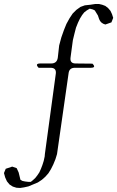

<svg xmlns="http://www.w3.org/2000/svg" viewBox="-55 -803 585 958"><path d="M433.6 -725.6 418 -751 408.2 -755.9 392.6 -759.8 377.9 -751 365.2 -741.2 354.5 -727.5 343.8 -710 334 -689.5 324.2 -665 316.4 -634.8 308.6 -602.5 305.7 -581.1 296.9 -515.6Q293 -486.3 322.3 -486.3L406.2 -485.4Q426.8 -464.8 397.5 -464.8H318.4Q290 -464.8 287.1 -436.5L229.5 -34.2L221.7 -8.8L210.9 17.6L199.2 41L186.5 61.5L170.9 79.1L154.3 93.8L133.8 107.4L86.9 127L65.4 131.8L45.9 134.8L27.3 133.8L8.8 127.9L-7.8 117.2L-20.5 101.6L-29.3 82L-35.2 60.5L-26.4 39.1L5.9 28.3L28.3 36.1L38.1 57.6L46.9 93.8L56.6 99.6L70.3 102.5L86.9 104.5H98.6L108.4 96.7L121.1 85L131.8 71.3L141.6 56.6L149.4 39.1L156.2 21.5L163.1 0L168 -22.5L168.9 -34.2L223.6 -436.5Q226.6 -464.8 197.3 -464.8H137.7Q117.2 -486.3 146.5 -486.3H200.2Q229.5 -486.3 233.4 -515.6L240.2 -576.2L251 -616.2L263.7 -652.3L276.4 -683.6L292 -711.9L307.6 -735.4L326.2 -753.9L346.7 -768.6L368.2 -776.4L395.5 -779.3L420.9 -783.2H438.5L455.1 -779.3L470.7 -773.4L484.4 -762.7L496.1 -749L503.9 -732.4L509.8 -713.9L501 -691.4L470.7 -680.7Q447.3 -686.5 439.5 -708Z"/></svg>

Font: B2 Hana
Style: Regular
Weight: 500
Version: 2020-08-05; (max)